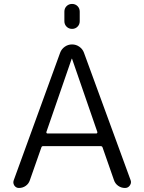

<svg xmlns="http://www.w3.org/2000/svg" viewBox="-20 -979 733 977"><path d="M307.6 -871.1V-919.9Q307.6 -936.5 318.8 -947.8Q330.1 -959 346.7 -959Q363.3 -959 374.5 -947.8Q385.7 -936.5 385.7 -919.9V-871.1Q385.7 -854.5 374.5 -843.3Q363.3 -832 346.7 -832Q330.1 -832 318.8 -843.3Q307.6 -854.5 307.6 -871.1ZM346.7 -679.7Q346.7 -680.7 345.7 -680.7Q344.7 -680.7 344.7 -679.7L215.8 -306.6Q215.8 -303.7 217.3 -301.8Q218.8 -299.8 220.7 -299.8H470.7Q472.7 -299.8 474.1 -301.8Q475.6 -303.7 475.6 -306.6ZM502 -228.5Q500 -235.4 492.2 -235.4H199.2Q192.4 -235.4 190.4 -228.5L131.8 -61.5Q126 -43.9 110.8 -33.2Q95.7 -22.5 76.2 -22.5Q61.5 -22.5 52.7 -35.2Q47.9 -43 47.9 -50.8Q47.9 -55.7 49.8 -61.5L286.1 -710.9Q293 -729.5 309.6 -741.2Q326.2 -752.9 346.7 -752.9Q367.2 -752.9 383.8 -741.2Q400.4 -729.5 407.2 -710.9L644.5 -62.5Q646.5 -57.6 646.5 -51.8Q646.5 -43 640.6 -35.2Q631.8 -22.5 616.2 -22.5Q596.7 -22.5 581.1 -33.7Q565.4 -44.9 559.6 -63.5Z"/></svg>

Font: Gen Jyuu Gothic Normal
Style: Regular
Weight: 300
Designer: [Source Han Sans]
Ryoko NISHIZUKA  (kana & ideographs); Paul D. Hunt (Latin, Greek & Cyrillic); Wenlong ZHANG  (bopomofo
Version: Version 1.002.20150607